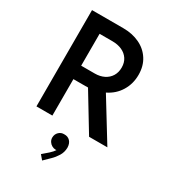

<svg xmlns="http://www.w3.org/2000/svg" viewBox="-236 -839 1109 1243"><g transform="rotate(30 318.5 -217.5)"><path d="M76.2 -719.7H310.5Q377.9 -719.7 431.6 -694.3Q485.4 -668.9 516.1 -620.8Q546.9 -572.8 546.9 -506.8Q546.9 -439.9 513.9 -385.7Q481 -331.5 420.9 -302.2L606.4 0H469.7L304.2 -272.9Q297.9 -272.5 284.2 -272.5H195.3V0H76.2ZM296.9 -373Q335.9 -373 365.7 -387.9Q395.5 -402.8 412.1 -429.9Q428.7 -457 428.7 -493.2Q428.7 -529.8 411.4 -556.4Q394 -583 363 -597.2Q332 -611.3 291 -611.3H195.3V-373ZM255.9 252.9 298.8 215.8Q320.8 195.8 330.1 180.2Q328.1 180.7 323.2 180.7Q309.6 180.7 296.1 173.3Q282.7 166 274.2 152.8Q265.6 139.6 265.6 123Q266.1 97.7 283 81.5Q299.8 65.4 323.2 66.4Q349.6 65.4 366.5 83Q383.3 100.6 383.8 131.8Q383.3 165.5 366.2 193.4Q349.1 221.2 328.1 241.2L283.2 285.2Z"/></g></svg>

Font: Reddit Sans Vanilla SemiBold
Style: Regular
Weight: 600
Designer: Stephen Hutchings
Foundry: Reddit
Version: Version 1.013